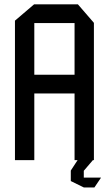

<svg xmlns="http://www.w3.org/2000/svg" viewBox="-20 -728 495 873"><path d="M48 0V-634.1L135 -708.3H136V0ZM136 -302.9V-388.1H319V-302.9ZM319 0V-623.1H407V0ZM136 -623.1V-708.3H334.2L407 -624.1V-623.1ZM301.9 48.5V47.5L332.9 0H401.7V1L361 48.5ZM360 123.8 301.9 95.2V48.5H361V123.8ZM361 124.5V79.6H438.8V80.6L409.1 124.5Z"/></svg>

Font: Foldit Thin
Style: Regular
Weight: 100
Designer: Sophia Tai
Foundry: Sophia Tai
Version: Version 1.003